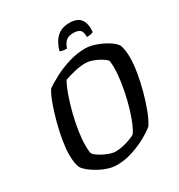

<svg xmlns="http://www.w3.org/2000/svg" viewBox="-207 -1044 1103 1182"><g transform="rotate(-30 344.0 -452.5)"><path d="M279 0Q250 0 218 -10Q186 -20 156.5 -36.5Q127 -53 104.5 -70.5Q82 -88 72 -104Q55 -134 55 -203Q55 -244 64.5 -301Q74 -358 90 -418Q106 -478 124.5 -529Q143 -580 162 -610Q195 -634 244 -659.5Q293 -685 350.5 -702.5Q408 -720 467 -720Q500 -720 540 -706Q580 -692 615 -670.5Q650 -649 665 -626Q672 -609 675.5 -585.5Q679 -562 679 -534Q679 -488 669 -427.5Q659 -367 642 -305Q625 -243 604.5 -190.5Q584 -138 563 -108Q535 -85 489.5 -60Q444 -35 389.5 -17.5Q335 0 279 0ZM314 -76Q340 -76 368.5 -82.5Q397 -89 421.5 -98.5Q446 -108 457 -116Q478 -147 497 -198Q516 -249 531 -308.5Q546 -368 554.5 -426Q563 -484 563 -529Q563 -542 562 -554.5Q561 -567 560 -576Q558 -583 543.5 -594Q529 -605 508 -616Q487 -627 464.5 -634Q442 -641 424 -641Q386 -641 344 -631Q302 -621 272 -610Q253 -577 235 -526Q217 -475 202 -416.5Q187 -358 178.5 -302Q170 -246 170 -202Q170 -185 171 -170Q172 -155 175 -144Q184 -130 209.5 -114Q235 -98 264.5 -87Q294 -76 314 -76ZM370 -775Q350 -775 338 -778Q326 -781 322 -784Q337 -840 370.5 -872.5Q404 -905 461 -905Q519 -905 541.5 -872Q564 -839 558 -784Q554 -781 541 -778Q528 -775 512 -775Q513 -814 497 -826.5Q481 -839 452 -839Q422 -839 403 -826.5Q384 -814 370 -775Z"/></g></svg>

Font: Texturina SemiBold
Style: Italic
Weight: 600
Italic angle: -11°
Designer: Guillermo Torres Carreño
Foundry: Omnibus-Type
Version: Version 1.002; ttfautohint (v1.8.3)